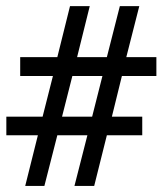

<svg xmlns="http://www.w3.org/2000/svg" viewBox="-20 -616 540 636"><path d="M277.3 -595.7 235.4 -426.8H334L377 -595.7H441.4L398.4 -426.8H498V-364.3H383.8L350.6 -229.5H451.2V-168H334L292 0H226.6L269.5 -168H169.9L127 0H63.5L105.5 -168H1V-229.5H121.1L155.3 -364.3H46.9V-426.8H169.9L211.9 -595.7ZM319.3 -364.3H219.7L185.5 -229.5H285.2Z"/></svg>

Font: BabelStone Pseudographica
Style: Regular
Weight: 400
Designer: Andrew West
Foundry: BabelStone
Version: Version 16.0.0